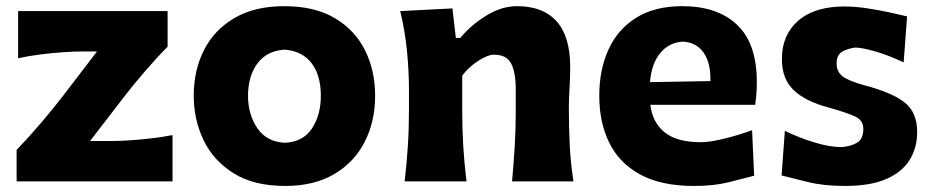

<svg xmlns="http://www.w3.org/2000/svg" viewBox="-20 -597 3070 632"><path d="M34.7 0V-103.5Q79.1 -149.9 118.4 -196.3Q157.7 -242.7 189.9 -284.7L299.3 -427.7H252.9Q226.6 -427.7 190.2 -425.3Q153.8 -422.9 114.5 -418Q75.2 -413.1 39.6 -405.3V-560.5H531.7V-443.4Q500.5 -412.1 460 -365.5Q419.4 -318.8 386.2 -275.4L276.4 -132.8H343.8Q370.1 -132.8 405.5 -135Q440.9 -137.2 478.3 -141.6Q515.6 -146 547.9 -152.3V0Z M918.9 15.1Q815.9 15.1 749 -26.6Q682.1 -68.4 649.9 -136Q617.7 -203.6 617.7 -281.7Q617.7 -365.7 651.6 -432.4Q685.5 -499 752 -537.8Q818.4 -576.7 915.5 -576.7Q1015.6 -576.7 1082 -537.4Q1148.4 -498 1181.6 -431.4Q1214.8 -364.7 1214.8 -281.7Q1214.8 -197.3 1180.4 -129.9Q1146 -62.5 1079.8 -23.7Q1013.7 15.1 918.9 15.1ZM918 -127Q977.5 -129.9 1006.8 -174.1Q1036.1 -218.3 1036.1 -281.7Q1036.1 -348.6 1005.9 -388.7Q975.6 -428.7 918 -433.6Q858.4 -430.2 827.4 -388.2Q796.4 -346.2 796.4 -281.7Q796.4 -220.2 827.1 -175Q857.9 -129.9 918 -127Z M1312 0Q1318.8 -59.6 1322.5 -116.2Q1326.2 -172.9 1326.2 -242.2V-298.3Q1326.2 -362.3 1319.8 -427.7Q1313.5 -493.2 1297.4 -560.5L1469.2 -569.3L1480.5 -472.2H1495.1Q1529.8 -514.2 1580.3 -545.4Q1630.9 -576.7 1682.1 -576.7Q1767.6 -576.7 1812.3 -526.6Q1856.9 -476.6 1856.9 -377.4Q1856.9 -340.8 1854.7 -306.2Q1852.5 -271.5 1852.5 -242.2Q1852.5 -172.9 1855.5 -116.2Q1858.4 -59.6 1867.7 0H1665.5Q1670.9 -59.6 1674.3 -115Q1677.7 -170.4 1677.7 -232.9V-301.3Q1677.7 -359.4 1662.4 -388.2Q1647 -417 1606.4 -417Q1585 -417 1553.5 -396.2Q1522 -375.5 1501.5 -348.1V-232.9Q1501.5 -170.4 1504.9 -115Q1508.3 -59.6 1515.6 0Z M2265.1 15.1Q2155.8 15.1 2086.7 -22.9Q2017.6 -61 1985.1 -127.9Q1952.6 -194.8 1952.6 -281.7Q1952.6 -368.2 1983.2 -434.6Q2013.7 -501 2074.5 -538.8Q2135.3 -576.7 2225.6 -576.7Q2341.8 -576.7 2406.5 -515.1Q2471.2 -453.6 2471.2 -327.1Q2471.2 -304.7 2469.7 -286.9Q2468.3 -269 2465.8 -252H2120.6Q2127.9 -193.4 2168.2 -161.1Q2208.5 -128.9 2287.1 -128.9Q2316.9 -128.9 2365.2 -140.9Q2413.6 -152.8 2455.6 -168.5L2462.4 -18.6Q2427.2 -9.3 2378.2 2.9Q2329.1 15.1 2265.1 15.1ZM2318.4 -330.1Q2319.8 -391.1 2295.4 -424.6Q2271 -458 2227.5 -460Q2182.6 -457.5 2153.6 -422.6Q2124.5 -387.7 2119.6 -326.7Z M2761.2 15.1Q2691.4 15.1 2639.4 2.2Q2587.4 -10.7 2552.7 -19.5L2563.5 -166.5Q2608.9 -144 2659.9 -128.4Q2710.9 -112.8 2749.5 -112.8Q2778.8 -114.7 2800.3 -126.7Q2821.8 -138.7 2821.8 -172.9Q2821.8 -200.2 2796.6 -212.6Q2771.5 -225.1 2707 -243.2Q2630.4 -263.7 2592 -300.8Q2553.7 -337.9 2553.7 -402.8Q2553.7 -481.9 2607.4 -528.8Q2661.1 -575.7 2759.8 -575.7Q2794.4 -575.7 2833.5 -569.8Q2872.6 -564 2908 -556.2Q2943.4 -548.3 2965.8 -543L2954.6 -391.6Q2902.8 -416 2859.6 -428.2Q2816.4 -440.4 2795.4 -440.4Q2775.9 -438.5 2754.9 -428.5Q2733.9 -418.5 2733.9 -387.2Q2733.9 -361.3 2752.9 -346.2Q2772 -331.1 2823.2 -316.9Q2916 -292.5 2957.5 -260Q2999 -227.5 2999 -162.1Q2999 -110.8 2974.4 -70.8Q2949.7 -30.8 2897.5 -7.8Q2845.2 15.1 2761.2 15.1Z"/></svg>

Font: Pinar DS4-Bold
Style: Regular
Weight: 700
Designer: Amin Abedi
Version: Version 2.000